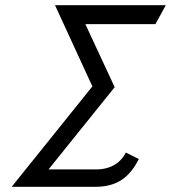

<svg xmlns="http://www.w3.org/2000/svg" viewBox="-20 -720 659 740"><path d="M350 -67H167L422 -384L309 -627H579L619 -700H192L336 -387L25 0H348Q407 0 447 -25.5Q487 -51 515 -107L465 -132Q453 -109 436 -95Q419 -81 397.5 -74Q376 -67 350 -67Z"/></svg>

Font: Advent Pro Medium
Style: Italic
Weight: 500
Italic angle: -12°
Version: Version 3.000